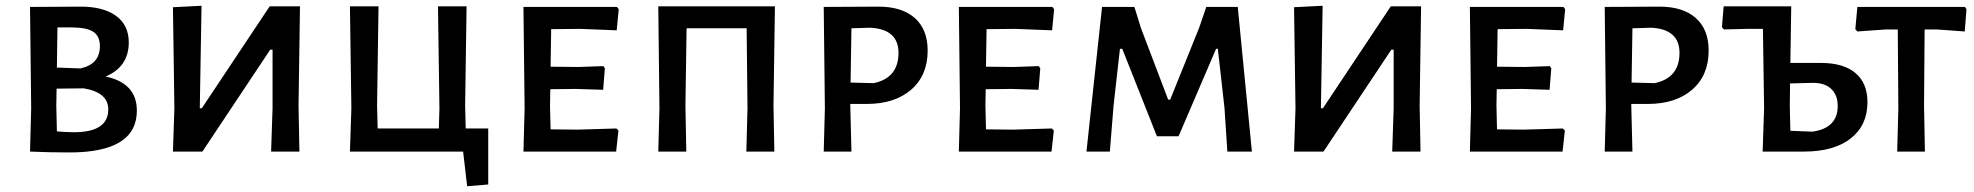

<svg xmlns="http://www.w3.org/2000/svg" viewBox="-20 -525 6836 665"><path d="M346 -260Q454 -237 454 -142Q454 3 221 3Q150 3 84 0L88 -150L84 -501L260 -502Q338 -502 382 -470Q426 -438 426 -378Q426 -294 346 -260ZM326 -365Q326 -400 303 -415Q280 -430 227 -430H179L177 -291L259 -288Q326 -303 326 -365ZM236 -67Q355 -67 355 -146Q355 -205 270 -219L176 -218L175 -159L177 -70Q209 -67 236 -67Z M579 0 584 -150 579 -500 678 -505 672 -150H679L914 -503H1019L1014 -159L1017 0H919L924 -150V-353H916L681 0Z M1593 -80H1671V114L1598 120L1584 0H1192L1197 -150L1192 -503H1291L1286 -159L1288 -80H1500L1502 -150L1497 -503H1596L1591 -159Z M1980 -76 2115 -80 2122 -73 2114 0H1793L1797 -150L1793 -501H2117L2123 -493L2116 -420L1989 -425L1889 -424L1887 -294L1983 -293L2070 -296L2075 -288L2069 -214L1975 -217L1886 -216L1885 -159L1887 -77Z M2664 -503 2659 -159 2662 0H2565L2569 -150L2566 -427H2358L2354 -159L2357 0H2260L2264 -150L2260 -503Z M3023 -502Q3104 -502 3148.5 -462.5Q3193 -423 3193 -350Q3193 -264 3136 -214.5Q3079 -165 2982 -165H2925V-159L2929 0H2833L2837 -150L2833 -501ZM3006 -237Q3092 -255 3092 -342Q3092 -424 2994 -429L2929 -427L2926 -239Z M3488 -76 3623 -80 3630 -73 3622 0H3301L3305 -150L3301 -501H3625L3631 -493L3624 -420L3497 -425L3397 -424L3395 -294L3491 -293L3578 -296L3583 -288L3577 -214L3483 -217L3394 -216L3393 -159L3395 -77Z M4267 -501 4316 0H4231L4221 -152L4198 -356H4192L4062 -53H3987L3867 -356H3859L3837 -161L3824 0H3743L3797 -501H3909L3932 -427L4026 -180H4033L4133 -428L4158 -501Z M4462 0 4467 -150 4462 -500 4561 -505 4555 -150H4562L4797 -503H4902L4897 -159L4900 0H4802L4807 -150V-353H4799L4564 0Z M5258 -76 5393 -80 5400 -73 5392 0H5071L5075 -150L5071 -501H5395L5401 -493L5394 -420L5267 -425L5167 -424L5165 -294L5261 -293L5348 -296L5353 -288L5347 -214L5253 -217L5164 -216L5163 -159L5165 -77Z M5728 -502Q5809 -502 5853.5 -462.5Q5898 -423 5898 -350Q5898 -264 5841 -214.5Q5784 -165 5687 -165H5630V-159L5634 0H5538L5542 -150L5538 -501ZM5711 -237Q5797 -255 5797 -342Q5797 -424 5699 -429L5634 -427L5631 -239Z M6287 -307Q6365 -307 6406.5 -272Q6448 -237 6448 -171Q6448 -91 6390 -45.5Q6332 0 6228 0H6085L6090 -150L6086 -425H6031L5951 -423L5944 -431L5950 -503H6184L6181 -307ZM6257 -69Q6345 -81 6345 -158Q6345 -196 6322 -217.5Q6299 -239 6256 -238L6180 -236L6179 -159L6181 -72Z M6786 -501 6791 -493 6785 -416 6688 -423H6646L6644 -159L6647 0H6551L6555 -150L6553 -423H6512L6413 -416L6406 -424L6413 -501Z"/></svg>

Font: Alegreya Sans SC Medium
Style: Regular
Weight: 500
Designer: Juan Pablo del Peral
Foundry: Huerta Tipografica
Version: Version 2.001;PS 002.001;hotconv 1.0.88;makeotf.lib2.5.64775